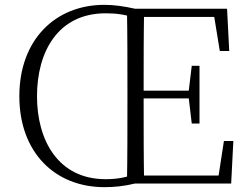

<svg xmlns="http://www.w3.org/2000/svg" viewBox="-20 -759 1029 794"><path d="M133 -361C133 -544 219 -704 417 -704C461 -704 498 -699 538 -685V-723C493 -733 452 -739 412 -739C207 -739 60 -593 60 -361C60 -130 206 15 412 15C452 15 493 11 538 0V-39C497 -24 461 -18 417 -18C219 -18 133 -181 133 -361ZM505 0H576C574 -110 574 -221 574 -357V-377C574 -502 574 -614 576 -723H505C507 -613 507 -502 507 -390V-333C507 -221 507 -110 505 0ZM773 -248H805V-487H773L760 -379V-358ZM541 -352H779V-384H541ZM889 -548H928L919 -723H541V-689H866ZM906 -176 884 -33H541V0H936L945 -176Z"/></svg>

Font: Source Han Serif CN VF
Style: Regular
Weight: 250
Designer: Ryoko NISHIZUKA 西塚涼子 (kana & ideographs); Frank Grießhammer (Latin, Greek & Cyrillic); Wenlong ZHANG 张文龙 (bopomofo); San
Foundry: Adobe
Version: Version 2.002;hotconv 1.1.0;makeotfexe 2.6.0